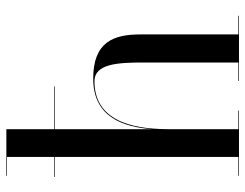

<svg xmlns="http://www.w3.org/2000/svg" viewBox="-106 -684 790 619"><g transform="rotate(-90 289.5 -375.0)"><path d="M32 -2V0H242V-2H182V-223C182 -312 193.5 -466 336.5 -466C392.5 -466 397 -392 397 -308V-2H337.5V0H547.5V-2H487.5V-319C487.5 -406 462 -470 345 -470C218.5 -470 189 -369.5 182 -281V-594H320V-596H182V-750H32V-748H92.5V-596H28V-594H92.5V-2Z"/></g></svg>

Font: Bodoni* 96pt
Style: Regular
Weight: 400
Version: Version 2.3